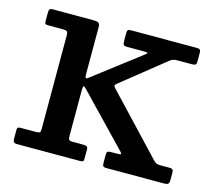

<svg xmlns="http://www.w3.org/2000/svg" viewBox="-81 -618 797 716"><g transform="rotate(15 317.5 -260.0)"><path d="M94.5 -458H38.5Q29 -458 26.8 -460.5Q24.5 -463 24.5 -472V-501.5Q24.5 -512.5 27.2 -516.2Q30 -520 40.5 -520H197.5Q209.5 -520 215.5 -516.5Q221.5 -513 221.5 -500V-325.5Q221.5 -311 223 -306Q224.5 -301 234 -308L408.5 -441.5Q422 -452 423 -454.2Q424 -456.5 398.5 -456.5H343.5Q331.5 -456.5 329 -460.8Q326.5 -465 326.5 -477.5V-504.5Q326.5 -513.5 329 -516.8Q331.5 -520 340.5 -520H595.5Q604.5 -520 607.5 -516.8Q610.5 -513.5 610.5 -504V-472.5Q610.5 -462 606.8 -459.2Q603 -456.5 592.5 -456.5H539Q527 -456.5 520.2 -454Q513.5 -451.5 507.5 -446.5L344.5 -316Q335 -308.5 334.8 -305.2Q334.5 -302 343 -293L549.5 -74Q556 -67.5 560.8 -64.8Q565.5 -62 579 -62H614.5Q627.5 -62 627.5 -49V-19Q627.5 -7 623.2 -3.5Q619 0 607.5 0H385Q374.5 0 372.2 -3.8Q370 -7.5 370 -18.5V-44.5Q370 -55.5 372.8 -58.8Q375.5 -62 386 -62H408.5Q425 -62 424.8 -65Q424.5 -68 418 -75L232.5 -268Q226.5 -274 224 -272Q221.5 -270 221.5 -255.5V-80.5Q221.5 -70 224.2 -66Q227 -62 238.5 -62H279Q287 -62 292.2 -59.8Q297.5 -57.5 297.5 -48.5V-12Q297.5 -3.5 294 -1.8Q290.5 0 282 0H39Q24.5 0 24.5 -15.5V-51.5Q24.5 -58.5 28 -60.2Q31.5 -62 39 -62H96Q107.5 -62 111 -64.5Q114.5 -67 114.5 -78V-441Q114.5 -452 110 -455Q105.5 -458 94.5 -458Z"/></g></svg>

Font: Besley* Medium
Style: Regular
Weight: 500
Designer: Owen Earl
Foundry: indestructible type*
Version: Version 3.000; ttfautohint (v1.8.3)